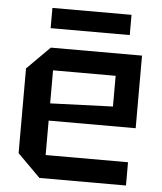

<svg xmlns="http://www.w3.org/2000/svg" viewBox="-52 -776 695 822"><g transform="rotate(5 295.0 -365.0)"><path d="M50 -98V-462L148 -560H540V-248H166V-100H520V0H148ZM166 -322 435 -332V-464H166ZM140 -643V-730H480V-643Z"/></g></svg>

Font: Tektur Medium
Style: Regular
Weight: 500
Designer: Adam Jagosz
Foundry: Adam Jagosz
Version: Version 1.005;gftools[0.9.30]